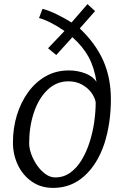

<svg xmlns="http://www.w3.org/2000/svg" viewBox="-20 -907 607 935"><path d="M239 8Q178.5 8 134.5 -23Q90.5 -54 66.8 -104.2Q43 -154.5 43 -213Q43 -283 62.2 -346Q81.5 -409 117.2 -458.2Q153 -507.5 203 -535.8Q253 -564 315 -564Q358 -564 395.5 -549.5Q433 -535 450 -508Q439 -579 411.5 -629.5Q384 -680 332.5 -726L254 -639L214 -672L294 -756Q261 -779 227.8 -796Q194.5 -813 170 -819L187 -864Q214 -857.5 253.8 -838.5Q293.5 -819.5 328.5 -797.5L406 -887L443 -853L368.5 -768.5Q445.5 -695.5 482.8 -611.8Q520 -528 520 -424Q520 -306 488 -207Q455 -108 391 -50Q327 8 239 8ZM249 -43Q290 -43 322 -66Q354 -89 377.5 -127.8Q401 -166.5 416.2 -214.2Q431.5 -262 438.8 -312.5Q446 -363 446 -409Q442 -432.5 424.8 -456Q407.5 -479.5 379 -495.2Q350.5 -511 313 -511Q254.5 -511 211 -469Q167.5 -427 144.8 -358.2Q122 -289.5 122 -209Q122 -184.5 132.5 -155.8Q143 -127 161 -101.2Q179 -75.5 201.8 -59.2Q224.5 -43 249 -43Z"/></svg>

Font: Merriweather Sans Light
Style: Italic
Weight: 300
Italic angle: -7.5°
Designer: Eben Sorkin
Foundry: Eben Sorkin
Version: Version 2.001; ttfautohint (v1.8.3)